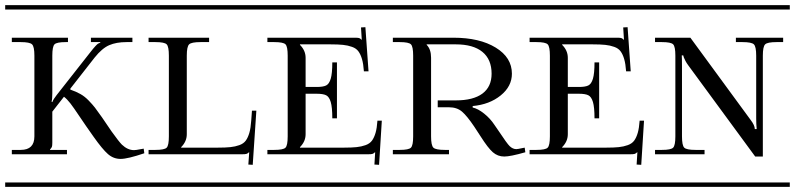

<svg xmlns="http://www.w3.org/2000/svg" viewBox="-29 -728 3097 748"><path d="M-8.8 -708H542V-690.9H-8.8ZM-8.8 -17.1H542V0H-8.8ZM174.8 -511.2V-365.2Q174.8 -340.8 171.9 -332L174.8 -330.1Q178.7 -341.3 191.9 -357.9L323.2 -524.9Q335.4 -540.5 342.5 -548.1Q349.6 -555.7 352.5 -557.6Q355.5 -559.6 361.8 -562V-564H325.2V-581.1H486.8V-564H463.9Q424.3 -564 396.5 -552Q368.7 -540 339.8 -503.9L245.1 -382.8V-378.9Q267.6 -371.1 284.4 -361.6Q301.3 -352.1 316.4 -336.4Q331.5 -320.8 340.8 -308.8Q350.1 -296.9 368.2 -271L405.8 -215.8Q434.1 -176.3 445.8 -164.6Q468.3 -143.1 493.2 -143.1Q494.6 -143.1 498 -143.6Q501.5 -144 502.9 -144L530.8 -148.9L533.2 -130.9Q468.3 -108.9 440.9 -108.9Q413.1 -108.9 391.6 -127.7Q370.1 -146.5 335.9 -194.8L307.1 -235.8Q298.3 -248 278.3 -278.1Q258.3 -308.1 245.4 -325Q232.4 -341.8 220.2 -351.1L174.8 -293V-171.9Q174.8 -160.2 173.1 -155.8Q171.4 -151.4 166 -146V-144H231.9V-127H17.1V-144H51.8Q105 -144 105 -196.8V-511.2Q105 -546.4 95.9 -555.2Q86.9 -564 51.8 -564H17.1V-581.1H235.8V-564H227.1Q191.9 -564 183.3 -555.2Q174.8 -546.4 174.8 -511.2Z M523.9 -708H1004.9V-690.9H523.9ZM523.9 -17.1H1004.9V0H523.9ZM628.9 -196.8V-511.2Q628.9 -546.4 620.4 -555.2Q611.8 -564 576.7 -564H549.8V-581.1H785.6V-564H752Q716.8 -564 707.8 -555.2Q698.7 -546.4 698.7 -511.2V-205.1Q698.7 -176.8 676.8 -154.8V-152.8H818.8Q849.6 -152.8 868.4 -154.8Q887.2 -156.7 903.6 -162.6Q919.9 -168.5 928.5 -180.2Q937 -191.9 942.4 -210.4Q947.8 -229 949.7 -257.8L952.6 -296.9H969.7L955.6 -85.9L938.5 -86.9L941.9 -134.8H940.9Q936 -129.9 930.9 -128.4Q925.8 -127 913.6 -127H549.8V-144H576.7Q611.8 -144 620.4 -152.8Q628.9 -161.6 628.9 -196.8Z M1012.7 -581.1H1353.5Q1365.7 -581.1 1369.9 -579.8Q1374 -578.6 1379.4 -573.2H1380.4L1377.4 -621.1L1394.5 -622.1L1406.7 -450.2H1388.7Q1386.7 -479 1381.3 -497.6Q1376 -516.1 1367.4 -527.8Q1358.9 -539.6 1342.5 -545.4Q1326.2 -551.3 1307.4 -553.2Q1288.6 -555.2 1257.8 -555.2H1139.6V-553.2Q1161.6 -531.2 1161.6 -502.9V-389.2H1204.6Q1229.5 -389.2 1241.5 -395Q1253.4 -400.9 1259.5 -421.4Q1265.6 -441.9 1265.6 -484.9H1283.7V-267.1H1265.6Q1265.6 -310.1 1259.5 -330.6Q1253.4 -351.1 1241.5 -356.9Q1229.5 -362.8 1204.6 -362.8H1161.6V-205.1Q1161.6 -176.8 1139.6 -154.8V-152.8H1310.5Q1341.3 -152.8 1360.1 -154.8Q1378.9 -156.7 1395.3 -162.6Q1411.6 -168.5 1420.2 -180.2Q1428.7 -191.9 1434.1 -210.4Q1439.5 -229 1441.4 -257.8H1458.5L1447.8 -85.9L1429.7 -86.9L1432.6 -134.8H1431.6Q1426.8 -129.9 1421.9 -128.4Q1417 -127 1404.8 -127H1012.7V-144H1039.6Q1074.7 -144 1083.3 -152.8Q1091.8 -161.6 1091.8 -196.8V-511.2Q1091.8 -546.4 1083.3 -555.2Q1074.7 -564 1039.6 -564H1012.7ZM986.8 -708H1493.7V-690.9H986.8ZM986.8 -17.1H1493.7V0H986.8Z M1501.5 -581.1H1737.3Q1839.4 -581.1 1902.3 -542.5Q1965.3 -503.9 1965.3 -440.9Q1965.3 -391.6 1921.6 -356.2Q1877.9 -320.8 1812.5 -314.9V-309.1Q1833 -304.7 1856.9 -285.6Q1880.9 -266.6 1897.5 -241.2L1913.6 -217.8Q1946.3 -168.5 1956.5 -158.7Q1968.8 -147 1982.4 -147Q1983.9 -147 1986.3 -147.5Q1988.8 -147.9 1990.2 -147.9L2015.1 -152.8L2017.6 -134.8Q1959.5 -118.2 1935.5 -118.2Q1910.2 -118.2 1891.1 -134.8Q1872.1 -151.4 1843.3 -196.8L1818.4 -234.9Q1790.5 -276.4 1770.8 -293.2Q1751 -310.1 1720.2 -310.1H1676.3V-336.9H1746.6Q1814.9 -336.9 1850.6 -363.5Q1886.2 -390.1 1886.2 -440.9Q1886.2 -496.6 1850.3 -525.9Q1814.5 -555.2 1746.6 -555.2H1633.3V-553.2Q1650.4 -536.1 1650.4 -502.9V-196.8Q1650.4 -161.6 1659.4 -152.8Q1668.5 -144 1703.6 -144H1720.2V-127H1501.5V-144H1528.3Q1563.5 -144 1572 -152.8Q1580.6 -161.6 1580.6 -196.8V-511.2Q1580.6 -546.4 1572 -555.2Q1563.5 -564 1528.3 -564H1501.5ZM1475.6 -708H2026.4V-690.9H1475.6ZM1475.6 -17.1H2026.4V0H1475.6Z M2034.2 -581.1H2375Q2387.2 -581.1 2391.4 -579.8Q2395.5 -578.6 2400.9 -573.2H2401.9L2398.9 -621.1L2416 -622.1L2428.2 -450.2H2410.2Q2408.2 -479 2402.8 -497.6Q2397.5 -516.1 2388.9 -527.8Q2380.4 -539.6 2364 -545.4Q2347.7 -551.3 2328.9 -553.2Q2310.1 -555.2 2279.3 -555.2H2161.1V-553.2Q2183.1 -531.2 2183.1 -502.9V-389.2H2226.1Q2251 -389.2 2262.9 -395Q2274.9 -400.9 2281 -421.4Q2287.1 -441.9 2287.1 -484.9H2305.2V-267.1H2287.1Q2287.1 -310.1 2281 -330.6Q2274.9 -351.1 2262.9 -356.9Q2251 -362.8 2226.1 -362.8H2183.1V-205.1Q2183.1 -176.8 2161.1 -154.8V-152.8H2332Q2362.8 -152.8 2381.6 -154.8Q2400.4 -156.7 2416.7 -162.6Q2433.1 -168.5 2441.7 -180.2Q2450.2 -191.9 2455.6 -210.4Q2460.9 -229 2462.9 -257.8H2480L2469.2 -85.9L2451.2 -86.9L2454.1 -134.8H2453.1Q2448.2 -129.9 2443.4 -128.4Q2438.5 -127 2426.3 -127H2034.2V-144H2061Q2096.2 -144 2104.7 -152.8Q2113.3 -161.6 2113.3 -196.8V-511.2Q2113.3 -546.4 2104.7 -555.2Q2096.2 -564 2061 -564H2034.2ZM2008.3 -708H2515.1V-690.9H2008.3ZM2008.3 -17.1H2515.1V0H2008.3Z M2497.1 -708H3047.9V-690.9H2497.1ZM2497.1 -17.1H3047.9V0H2497.1ZM2522.9 -581.1H2660.6L2895 -261.2Q2911.6 -239.7 2911.6 -225.1H2918.9Q2917 -244.6 2917 -267.1V-511.2Q2917 -546.4 2908 -555.2Q2898.9 -564 2863.8 -564H2837.9V-581.1H3022V-564H2996.1Q2960.9 -564 2951.9 -555.2Q2942.9 -546.4 2942.9 -511.2V-118.2H2913.1L2651.9 -474.1Q2646 -481.9 2641.4 -490.7Q2636.7 -499.5 2634.8 -504.9Q2632.8 -510.3 2632.8 -512.2H2627Q2627.9 -501 2627.9 -470.2V-196.8Q2627.9 -161.6 2636.7 -152.8Q2645.5 -144 2680.7 -144H2715.8V-127H2522.9V-144H2549.8Q2585 -144 2593.5 -152.8Q2602.1 -161.6 2602.1 -196.8V-511.2Q2602.1 -546.4 2593.5 -555.2Q2585 -564 2549.8 -564H2522.9Z"/></svg>

Font: FoglihtenFr02
Style: Regular
Weight: 500
Version: Version 0.68